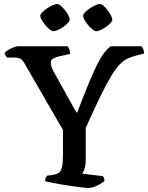

<svg xmlns="http://www.w3.org/2000/svg" viewBox="-20 -934 736 954"><path d="M418 0Q410 0 388.5 -2.5Q367 -5 339.5 -9Q312 -13 284.5 -17.5Q257 -22 235 -26.5Q213 -31 204 -34Q204 -43 207.5 -50.5Q211 -58 213 -61L243 -65Q262 -68 272.5 -75.5Q283 -83 288 -103.5Q293 -124 293 -167V-288L101 -620Q92 -636 82 -642Q72 -648 51 -648H15Q13 -651 8.5 -656.5Q4 -662 3 -671Q8 -678 20.5 -685.5Q33 -693 47 -698.5Q61 -704 68 -704H316Q321 -698 325 -687.5Q329 -677 329 -666L274 -654Q258 -650 245 -643.5Q232 -637 232 -620Q232 -616 235 -605.5Q238 -595 245 -581L359 -376H364Q397 -462 420.5 -519Q444 -576 462 -612Q480 -648 496 -669Q512 -690 529 -704H684Q689 -697 692.5 -688Q696 -679 696 -668L657 -658Q634 -652 615 -643.5Q596 -635 576.5 -615.5Q557 -596 534 -558.5Q511 -521 480 -458Q449 -395 406 -298V-139Q406 -116 400.5 -97.5Q395 -79 388 -71L491 -59Q493 -57 496 -50.5Q499 -44 499 -34Q483 -21 460.5 -10.5Q438 0 418 0ZM458 -779Q451 -779 440 -787.5Q429 -796 418 -809Q407 -822 400 -834.5Q393 -847 393 -855Q393 -863 402.5 -873Q412 -883 426.5 -892.5Q441 -902 454.5 -908Q468 -914 476 -914Q484 -914 494.5 -905Q505 -896 515 -883Q525 -870 531.5 -857Q538 -844 538 -836Q538 -829 529 -819.5Q520 -810 507 -800.5Q494 -791 480.5 -785Q467 -779 458 -779ZM245 -779Q238 -779 227 -787.5Q216 -796 205.5 -809Q195 -822 187.5 -834.5Q180 -847 180 -855Q180 -863 190 -873Q200 -883 214 -892.5Q228 -902 242 -908Q256 -914 264 -914Q272 -914 282 -905.5Q292 -897 302.5 -884Q313 -871 319.5 -858Q326 -845 326 -836Q326 -829 317 -819.5Q308 -810 295 -800.5Q282 -791 268 -785Q254 -779 245 -779Z"/></svg>

Font: Texturina Medium 12pt Medium
Style: Regular
Weight: 500
Version: Version 1.002